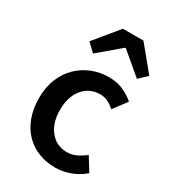

<svg xmlns="http://www.w3.org/2000/svg" viewBox="-185 -834 832 939"><g transform="rotate(30 231.0 -365.0)"><path d="M278 12Q228 12 184.5 -5Q141 -22 109 -55Q77 -88 59 -136Q41 -184 41 -245Q41 -306 61 -354Q81 -402 115 -435Q149 -468 193.5 -485.5Q238 -503 287 -503Q335 -503 369.5 -487Q404 -471 431 -448L375 -373Q355 -390 335.5 -399.5Q316 -409 293 -409Q233 -409 196 -364.5Q159 -320 159 -245Q159 -171 195.5 -126.5Q232 -82 290 -82Q319 -82 344.5 -94.5Q370 -107 391 -124L438 -48Q403 -18 361.5 -3Q320 12 278 12ZM116 -607 227 -742H343L454 -607L409 -564L287 -667H283L161 -564Z"/></g></svg>

Font: Processing Sans Pro Semibold
Style: Regular
Weight: 600
Designer: Paul D. Hunt
Foundry: Adobe Systems Incorporated
Version: Version 2.020;PS 2.000;hotconv 1.0.86;makeotf.lib2.5.63406